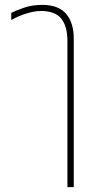

<svg xmlns="http://www.w3.org/2000/svg" viewBox="-20 -576 404 786"><path d="M256 190V-408Q256 -469 230.5 -500Q205 -531 148 -531Q121 -531 87.5 -520.5Q54 -510 26 -494V-523Q47 -534 80 -545Q113 -556 153 -556Q219 -556 250.5 -519.5Q282 -483 282 -417V190Z"/></svg>

Font: Noto Sans Thai SemCond Thin
Style: Regular
Weight: 100
Width: 4
Designer: Monotype Design Team
Foundry: Monotype Imaging Inc.
Version: Version 2.002; ttfautohint (v1.8.4.7-5d5b)